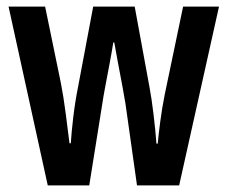

<svg xmlns="http://www.w3.org/2000/svg" viewBox="-20 -563 691 583"><path d="M361 -248Q358 -267 351.5 -302Q345 -337 338 -373.5Q331 -410 327 -434H324Q320 -408 313 -371Q306 -334 299.5 -299.5Q293 -265 291 -250L251 0H125L6 -543H117L165 -310Q173 -269 179.5 -218.5Q186 -168 191 -128H195Q197 -161 202.5 -207.5Q208 -254 217 -299L263 -543H389L434 -298Q440 -267 446 -217.5Q452 -168 455 -127H459Q461 -151 466.5 -193Q472 -235 480 -275L536 -543H645L524 0H396Z"/></svg>

Font: Noto Sans Gujarati UI ExtraCondensed SemiBold
Style: Regular
Weight: 600
Width: 2
Designer: Jelle Bosma - Monotype Design Team, Universal Thirst
Foundry: Monotype Imaging Inc.
Version: Version 2.106; ttfautohint (v1.8.4.7-5d5b)